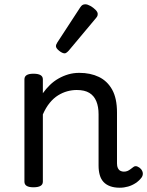

<svg xmlns="http://www.w3.org/2000/svg" viewBox="-20 -859 687 896"><path d="M539 17Q513 17 494 10Q475 3 463 -10Q451 -23 445.5 -42.5Q440 -62 440 -86V-326Q440 -361 429.5 -386.5Q419 -412 397 -425.5Q375 -439 338 -439Q316 -439 294 -433Q272 -427 251 -414Q230 -401 212 -379Q194 -357 180 -325V-11Q180 2 169 8.5Q158 15 136 15Q115 15 104.5 8.5Q94 2 94 -11V-489Q94 -502 104.5 -508.5Q115 -515 136 -515Q158 -515 169 -508.5Q180 -502 180 -489V-424Q195 -445 213 -462.5Q231 -480 253 -492.5Q275 -505 299 -512Q323 -519 350 -519Q402 -519 441.5 -500Q481 -481 503.5 -440.5Q526 -400 526 -334V-96Q526 -83 530 -74.5Q534 -66 541.5 -62Q549 -58 558 -58Q567 -58 574.5 -61Q582 -64 589 -69.5Q596 -75 603 -80Q611 -86 621 -82Q631 -78 638 -70Q646 -60 646.5 -50Q647 -40 641 -31Q630 -16 613.5 -5Q597 6 578 11.5Q559 17 539 17ZM282 -610Q271 -610 256 -622Q241 -634 241 -644Q241 -647 242 -650Q243 -653 247 -660L354 -824Q359 -832 364.5 -835.5Q370 -839 378 -839Q388 -839 401.5 -831.5Q415 -824 425.5 -813.5Q436 -803 436 -794Q436 -787 433.5 -782.5Q431 -778 424 -770L301 -623Q289 -610 282 -610Z"/></svg>

Font: Playwrite DE Grund
Style: Regular
Weight: 400
Designer: Veronika Burian, José Scaglione
Foundry: TypeTogether
Version: Version 1.002